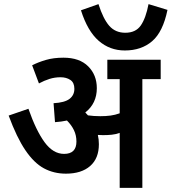

<svg xmlns="http://www.w3.org/2000/svg" viewBox="-20 -912 833 932"><path d="M460 -212Q460 -143 417.5 -106Q375 -69 300 -69Q241 -69 193 -95Q145 -121 103 -183Q61 -245 22 -351L118 -384Q155 -278 196.5 -221.5Q238 -165 291 -165Q351 -165 351 -225Q351 -255 339 -280Q327 -305 305 -327Q278 -321 247 -319L240 -411Q294 -414 317.5 -432Q341 -450 341 -481Q341 -511 321.5 -524Q302 -537 274 -537Q246 -537 220.5 -529Q195 -521 169 -507L136 -595Q165 -610 202.5 -621Q240 -632 288 -632Q366 -632 408 -590Q450 -548 450 -484Q450 -410 394 -366Q400 -360 407 -352Q435 -348 467 -348Q494 -348 516.5 -351Q539 -354 561 -362V-528H501V-622H760V-528H671V0H561V-267Q542 -260 522 -258Q502 -256 480 -256Q468 -256 455 -257Q460 -235 460 -212ZM793 -864Q771 -757 718.5 -712Q666 -667 586 -667Q513 -667 459 -714Q405 -761 373 -862L458 -892Q481 -820 510.5 -786.5Q540 -753 588 -753Q639 -753 663.5 -788.5Q688 -824 701 -892Z"/></svg>

Font: Noto Sans SemiCondensed SemiBold
Style: Regular
Weight: 600
Width: 4
Designer: Monotype Design Team
Foundry: Monotype Imaging Inc.
Version: Version 2.013; ttfautohint (v1.8.4.7-5d5b)